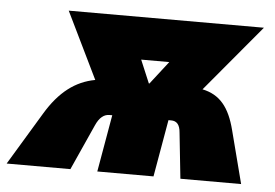

<svg xmlns="http://www.w3.org/2000/svg" viewBox="-89 -576 908 633"><g transform="rotate(5 365.0 -260.0)"><path d="M59 -174 -46 0H165L233 -151C245 -178 260 -189 278 -189H287L254 0H440L473 -189H482C500 -189 511 -178 513 -151L529 0H730L685 -174C666 -249 634 -288 576 -300L760 -520H114L221 -300C156 -288 104 -249 59 -174ZM366 -380H459L400 -304H398Z"/></g></svg>

Font: Fixel Display 20240404 Black
Style: Italic
Weight: 900
Italic angle: -10°
Designer: AlfaBravo + MacPaw
Foundry: Kyrylo Tkachov, Marchela Mozhyna, Serhii Makarenko, Maria Weinstein, Zakhar Kryvoshyya
Version: Version 1.211;Glyphs 3.2 (3225)